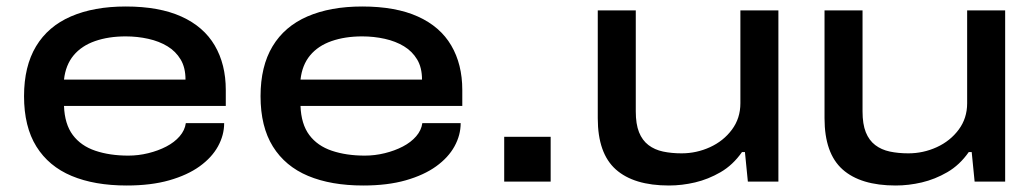

<svg xmlns="http://www.w3.org/2000/svg" viewBox="-20 -559 3187 591"><path d="M370 12Q271 12 200.5 -17.5Q130 -47 92 -108Q54 -169 54 -263Q54 -355 91 -416.5Q128 -478 198.5 -508.5Q269 -539 367 -539Q470 -539 538.5 -508Q607 -477 641 -419Q675 -361 675 -282V-233H177Q179 -177 204 -143.5Q229 -110 273.5 -95Q318 -80 375 -80Q406 -80 436.5 -87.5Q467 -95 492 -108Q517 -121 533 -139.5Q549 -158 552 -180H670Q670 -143 651 -108.5Q632 -74 594.5 -47Q557 -20 501 -4Q445 12 370 12ZM177 -314H551Q551 -351 536 -376Q521 -401 495.5 -416.5Q470 -432 436.5 -439.5Q403 -447 367 -447Q314 -447 272.5 -432.5Q231 -418 206.5 -388.5Q182 -359 177 -314Z M1098 12Q999 12 928.5 -17.5Q858 -47 820 -108Q782 -169 782 -263Q782 -355 819 -416.5Q856 -478 926.5 -508.5Q997 -539 1095 -539Q1198 -539 1266.5 -508Q1335 -477 1369 -419Q1403 -361 1403 -282V-233H905Q907 -177 932 -143.5Q957 -110 1001.5 -95Q1046 -80 1103 -80Q1134 -80 1164.5 -87.5Q1195 -95 1220 -108Q1245 -121 1261 -139.5Q1277 -158 1280 -180H1398Q1398 -143 1379 -108.5Q1360 -74 1322.5 -47Q1285 -20 1229 -4Q1173 12 1098 12ZM905 -314H1279Q1279 -351 1264 -376Q1249 -401 1223.5 -416.5Q1198 -432 1164.5 -439.5Q1131 -447 1095 -447Q1042 -447 1000.5 -432.5Q959 -418 934.5 -388.5Q910 -359 905 -314Z M1532 0V-138H1675V0Z M2039 12Q1931 12 1875.5 -37.5Q1820 -87 1820 -195V-527H1937V-216Q1937 -177 1947 -152Q1957 -127 1976 -112.5Q1995 -98 2021 -92.5Q2047 -87 2078 -87Q2124 -87 2165.5 -106Q2207 -125 2233 -160Q2259 -195 2259 -241V-527H2376V0H2282L2273 -91H2264Q2236 -51 2198 -29Q2160 -7 2119.5 2.5Q2079 12 2039 12Z M2737 12Q2629 12 2573.5 -37.5Q2518 -87 2518 -195V-527H2635V-216Q2635 -177 2645 -152Q2655 -127 2674 -112.5Q2693 -98 2719 -92.5Q2745 -87 2776 -87Q2822 -87 2863.5 -106Q2905 -125 2931 -160Q2957 -195 2957 -241V-527H3074V0H2980L2971 -91H2962Q2934 -51 2896 -29Q2858 -7 2817.5 2.5Q2777 12 2737 12Z"/></svg>

Font: Archivo Expanded Medium
Style: Regular
Weight: 500
Width: 7
Designer: Hector Gatti
Foundry: Omnibus-Type
Version: Version 2.001